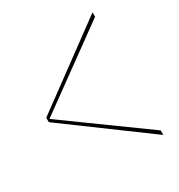

<svg xmlns="http://www.w3.org/2000/svg" viewBox="-124 -572 615 659"><g transform="rotate(-30 183.0 -243.0)"><path d="M335.5 0V-18L24.5 -243L335.5 -468.5V-486L17 -252V-234.5Z"/></g></svg>

Font: Anybody SemiExpanded Thin
Style: Regular
Weight: 250
Width: 6
Version: Version 1.113;gftools[0.9.25]